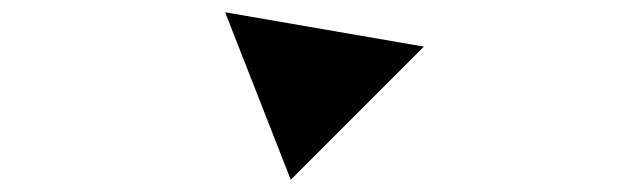

<svg xmlns="http://www.w3.org/2000/svg" viewBox="-20 -519 1040 313"><path d="M347 -499 671 -443 454 -226Z"/></svg>

Font: Tiejili SC
Style: Regular
Weight: 400
Designer: Buernia
Foundry: Ershou Xiaoxi Press
Version: Version 1.100